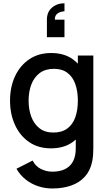

<svg xmlns="http://www.w3.org/2000/svg" viewBox="-20 -872 648 1148"><path d="M365.5 -852.5V-804.5Q358.5 -804.5 344.5 -801Q330.5 -797.5 319.2 -787Q308 -776.5 308 -756.5Q308 -755.5 308 -754.5H365.5V-649.5H260.5V-754.5Q260.5 -800.5 291 -826.5Q321.5 -852.5 365.5 -852.5ZM292.5 255Q249 255 208.2 241.5Q167.5 228 134 201.8Q100.5 175.5 78.5 137L175 88Q192.5 122.5 225 138.5Q257.5 154.5 293.5 154.5Q338 154.5 369.5 138.8Q401 123 417 92Q433 61 433 16.5Q433 15 433 13.5V-37.5Q424 -29.5 414.5 -22.5Q362 15 284.5 15Q209 15 154.2 -22.5Q99.5 -60 69.8 -124.8Q40 -189.5 40 -270.5Q40 -352 70 -416.2Q100 -480.5 155.2 -517.8Q210.5 -555 286.5 -555Q363 -555 415 -518Q431.5 -506 445.5 -491.5V-540H538V14.5Q538 36 536.5 55.5Q535 75 531 94.5Q519.5 149 487.2 184.5Q455 220 405.2 237.5Q355.5 255 292.5 255ZM299 -79.5Q350.5 -79.5 383 -104Q415.5 -128.5 430.5 -171.5Q445.5 -214.5 445.5 -270.5Q445.5 -326.5 430.2 -369.5Q415 -412.5 383.2 -436.5Q351.5 -460.5 302.5 -460.5Q250.5 -460.5 217 -435Q183.5 -409.5 167.2 -366.5Q151 -323.5 151 -270.5Q151 -217 167.2 -173.8Q183.5 -130.5 216.2 -105Q249 -79.5 299 -79.5Z"/></svg>

Font: Cns Manrope SemBd
Style: Regular
Weight: 600
Designer: Mikhail Sharanda
Foundry: Mikhail Sharanda
Version: Version 4.504